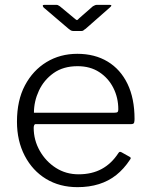

<svg xmlns="http://www.w3.org/2000/svg" viewBox="-20 -762 619 792"><path d="M119 -235Q119 -184 144 -140Q169 -96 210.5 -69.5Q252 -43 304 -43Q359 -43 399.5 -65Q440 -87 468 -130Q471 -135 474 -135.5Q477 -136 481 -134L515 -115Q523 -111 516 -103Q491 -65 459.5 -40Q428 -15 388 -2.5Q348 10 300 10Q226 10 170 -24Q114 -58 82 -119.5Q50 -181 50 -260Q50 -348 83 -410Q116 -472 172 -506Q228 -540 299 -540Q371 -540 424 -508Q477 -476 506 -416Q535 -356 535 -271Q535 -264 533.5 -257Q532 -250 521 -250H126Q123 -250 121 -245.5Q119 -241 119 -235ZM451 -297Q462 -297 465 -300Q468 -303 468 -311Q468 -359 447.5 -399.5Q427 -440 389.5 -464.5Q352 -489 300 -489Q241 -489 201 -460.5Q161 -432 140.5 -388Q120 -344 120 -297ZM363 -736Q368 -739 372 -740.5Q376 -742 380 -742H432Q446 -742 433 -731L333 -643Q329 -641 325.5 -637.5Q322 -634 315 -634H284Q276 -634 271.5 -637Q267 -640 262 -644L160 -731Q156 -736 156.5 -739Q157 -742 163 -742H210Q216 -742 218.5 -741Q221 -740 227 -736L286 -687Q295 -679 297.5 -679Q300 -679 307 -687Z"/></svg>

Font: Libre Franklin Light
Style: Regular
Weight: 300
Designer: Pablo Impallari, Rodrigo Fuenzalida, Nhung Nguyen
Foundry: Impallari Type
Version: Version 3.000